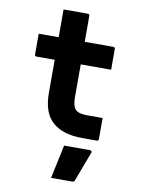

<svg xmlns="http://www.w3.org/2000/svg" viewBox="-101 -768 803 1089"><g transform="rotate(10 300.0 -223.5)"><path d="M500 -132V-11Q500 0 489 0H404Q295 0 235 -52Q175 -104 175 -220V-410H71Q60 -410 60 -421V-540H175V-700H314Q325 -700 325 -689V-540H489Q500 -540 500 -529V-410H325V-221Q325 -169 344 -150Q362 -132 409 -132ZM312 60H460Q466 60 469.5 63.5Q473 67 471 73Q455 116 439.5 156.5Q424 197 407 243Q406 247 402.5 250Q399 253 392 253H271Q282 203 292 154Q302 105 312 60Z"/></g></svg>

Font: Recursive Mn Lnr St XBd
Style: Regular
Weight: 800
Monospace: yes
Version: Version 1.079;hotconv 1.0.112;makeotfexe 2.5.65598; ttfautoh